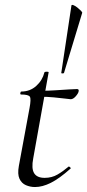

<svg xmlns="http://www.w3.org/2000/svg" viewBox="-20 -742 351 774"><path d="M121 12Q102 12 84.5 4.5Q67 -3 58.5 -21.5Q50 -40 56 -73L99 -306Q106 -343 100.5 -352Q95 -361 65 -361Q61 -361 62 -367Q63 -373 66 -373Q101 -373 126 -395.5Q151 -418 159 -450Q160 -453 168.5 -453Q177 -453 176 -450L114 -104Q106 -63 117.5 -44Q129 -25 160 -25Q189 -25 212 -38.5Q235 -52 256 -70Q258 -72 262.5 -68Q267 -64 264 -62Q219 -22 185 -5Q151 12 121 12ZM265 -342Q263 -342 243 -344.5Q223 -347 196.5 -349.5Q170 -352 145 -352L147 -376Q173 -376 203 -378Q233 -380 258 -381.5Q283 -383 290 -383Q295 -383 296.5 -380.5Q298 -378 297 -374Q296 -366 285.5 -354Q275 -342 265 -342ZM227 -448 268 -720Q269 -724 276.5 -721Q284 -718 292 -711.5Q300 -705 306.5 -698.5Q313 -692 311 -689L238 -448Q237 -446 232 -446Q227 -446 227 -448Z"/></svg>

Font: Cormorant
Style: Italic
Weight: 400
Italic angle: -10°
Designer: Christian Thalmann (Catharsis Fonts)
Foundry: Catharsis Fonts
Version: Version 4.000